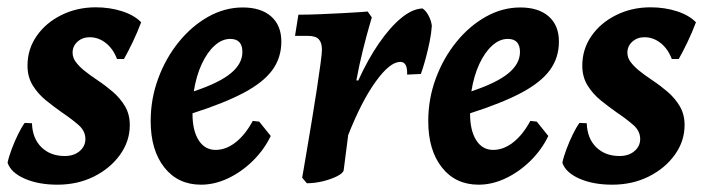

<svg xmlns="http://www.w3.org/2000/svg" viewBox="-20 -493 1924 525"><path d="M67.4 -156Q68.7 -114.5 93.3 -90.4Q117.8 -66.4 157.1 -66.4Q182 -66.4 197.8 -79.8Q213.5 -93.2 213.5 -112.9Q213.5 -134.8 194.6 -151.4Q175.6 -167.9 149.6 -185.4Q127.6 -200.8 105.9 -218.4Q84.2 -235.9 69.7 -259.2Q55.2 -282.5 55.2 -313.6Q55.2 -358.4 80.1 -394.4Q104.9 -430.4 147.7 -451.7Q190.5 -473 241.8 -473Q280.3 -473 313.7 -462.3Q347 -451.6 366 -432.1Q355.5 -404.2 342.5 -377.1Q329.5 -350.1 318.9 -331.6H300Q289.4 -359.6 269.3 -375.4Q249.3 -391.2 225.1 -391.2Q205.6 -391.2 192 -379.1Q178.5 -367 178.5 -348.9Q178.5 -335.6 187 -324Q195.5 -312.4 208.5 -301.5Q225.5 -287.6 247.2 -273.2Q268.9 -258.8 288.9 -241.6Q308.9 -224.3 321.9 -202.3Q334.9 -180.2 334.9 -151Q334.9 -106.7 308 -69.5Q281.2 -32.3 236.5 -10.1Q191.8 12 137.1 12Q84.8 12 47.2 -4.6Q9.6 -21.2 0.7 -48.1Q4.2 -64.9 12.1 -85.6Q19.9 -106.4 29.4 -125.8Q38.9 -145.2 47.5 -156.9Z M749.3 -379.2Q749.3 -335.4 724.9 -301.7Q700.4 -268 647.3 -239.7Q594.2 -211.3 506.4 -183.2Q506 -137.3 522.8 -110.2Q539.6 -83.1 569.6 -83.1Q597.8 -83.1 624.2 -103.7Q650.6 -124.3 671.1 -162.4L688.7 -160.5L720.3 -121.2Q702.2 -83.5 671.2 -53Q640.1 -22.6 603.4 -5.3Q566.7 12 529.6 12Q466.6 12 429.3 -35.2Q392 -82.4 392 -162Q392 -222.7 412.6 -278.4Q433.2 -334.2 468.7 -378Q504.1 -421.8 549.3 -447.2Q594.6 -472.6 643.8 -472.6Q693.5 -472.6 721.4 -448.1Q749.3 -423.5 749.3 -379.2ZM609.5 -386.6Q587.1 -386.6 566.8 -368.3Q546.5 -350 531.5 -317.7Q516.6 -285.4 509.9 -243.3Q578.9 -266.2 610.8 -292.4Q642.8 -318.5 642.8 -351Q642.8 -386.6 609.5 -386.6Z M806.2 -7.2Q806.2 -7.2 810.2 -29.8Q814.2 -52.4 820.2 -88.8Q826.2 -125.3 833.3 -167.2Q840.3 -209.2 846.3 -248.8Q852.3 -288.5 856.3 -317.9Q860.3 -347.2 860.3 -357.2Q860.3 -376.7 851.5 -385.8Q842.7 -394.9 821.8 -394.9H786.7L795.9 -452.8Q823.5 -452.8 855.9 -454.2Q888.4 -455.7 917.9 -457.1Q947.5 -458.6 966.4 -460Q985.4 -461.5 985.4 -461.5L996.7 -445.4Q996.7 -445.4 989.2 -419.6Q981.7 -393.8 971.9 -354.4Q962.1 -315 954.4 -273.1L959.7 -273Q986 -330.9 1016.2 -374.6Q1046.4 -418.4 1076.9 -443.6Q1107.4 -468.8 1135.2 -469.9Q1143.8 -464.8 1151.4 -451.1Q1159 -437.5 1160.8 -422.5Q1159.5 -402.2 1154.8 -379.2Q1150.1 -356.2 1144.7 -336.1Q1139.3 -315.9 1135.1 -303.3Q1130.8 -290.7 1130.8 -290.7L1093.3 -289Q1093.7 -308 1088.9 -315.9Q1084 -323.8 1074.6 -323.8Q1046.2 -323.8 1007.6 -270.3Q968.9 -216.9 932.1 -123.8L919.8 -28Q918.9 -20 902.6 -11.6Q886.3 -3.2 863.4 2.5Q840.6 8.1 819.1 8.1Z M1508.3 -379.2Q1508.3 -335.4 1483.9 -301.7Q1459.4 -268 1406.3 -239.7Q1353.2 -211.3 1265.4 -183.2Q1265 -137.3 1281.8 -110.2Q1298.6 -83.1 1328.6 -83.1Q1356.8 -83.1 1383.2 -103.7Q1409.6 -124.3 1430.1 -162.4L1447.7 -160.5L1479.3 -121.2Q1461.2 -83.5 1430.2 -53Q1399.1 -22.6 1362.4 -5.3Q1325.7 12 1288.6 12Q1225.6 12 1188.3 -35.2Q1151 -82.4 1151 -162Q1151 -222.7 1171.6 -278.4Q1192.2 -334.2 1227.7 -378Q1263.1 -421.8 1308.3 -447.2Q1353.6 -472.6 1402.8 -472.6Q1452.5 -472.6 1480.4 -448.1Q1508.3 -423.5 1508.3 -379.2ZM1368.5 -386.6Q1346.1 -386.6 1325.8 -368.3Q1305.5 -350 1290.5 -317.7Q1275.6 -285.4 1268.9 -243.3Q1337.9 -266.2 1369.8 -292.4Q1401.8 -318.5 1401.8 -351Q1401.8 -386.6 1368.5 -386.6Z M1584.4 -156Q1585.7 -114.5 1610.3 -90.4Q1634.8 -66.4 1674.1 -66.4Q1699 -66.4 1714.8 -79.8Q1730.5 -93.2 1730.5 -112.9Q1730.5 -134.8 1711.6 -151.4Q1692.6 -167.9 1666.6 -185.4Q1644.6 -200.8 1622.9 -218.4Q1601.2 -235.9 1586.7 -259.2Q1572.2 -282.5 1572.2 -313.6Q1572.2 -358.4 1597.1 -394.4Q1621.9 -430.4 1664.7 -451.7Q1707.5 -473 1758.8 -473Q1797.3 -473 1830.7 -462.3Q1864 -451.6 1883 -432.1Q1872.5 -404.2 1859.5 -377.1Q1846.5 -350.1 1835.9 -331.6H1817Q1806.4 -359.6 1786.3 -375.4Q1766.3 -391.2 1742.1 -391.2Q1722.6 -391.2 1709 -379.1Q1695.5 -367 1695.5 -348.9Q1695.5 -335.6 1704 -324Q1712.5 -312.4 1725.5 -301.5Q1742.5 -287.6 1764.2 -273.2Q1785.9 -258.8 1805.9 -241.6Q1825.9 -224.3 1838.9 -202.3Q1851.9 -180.2 1851.9 -151Q1851.9 -106.7 1825 -69.5Q1798.2 -32.3 1753.5 -10.1Q1708.8 12 1654.1 12Q1601.8 12 1564.2 -4.6Q1526.6 -21.2 1517.7 -48.1Q1521.2 -64.9 1529.1 -85.6Q1536.9 -106.4 1546.4 -125.8Q1555.9 -145.2 1564.5 -156.9Z"/></svg>

Font: Alegreya
Style: Italic
Weight: 400
Italic angle: -7°
Designer: Juan Pablo del Peral
Foundry: Huerta Tipografica
Version: Version 2.009